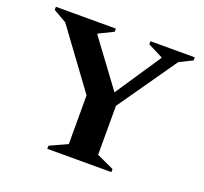

<svg xmlns="http://www.w3.org/2000/svg" viewBox="-116 -795 986 929"><g transform="rotate(20 377.0 -330.0)"><path d="M216 0V-16L306 -57V-308L88 -605L20 -644V-660H329V-644L254 -607V-603L428 -368L584 -601V-605L507 -644V-660H735V-644L668 -611L457 -309V-57L546 -16V0Z"/></g></svg>

Font: Spectral
Style: Bold
Weight: 700
Designer: Jean-Baptiste Levee
Foundry: Production Type
Version: Version 2.001